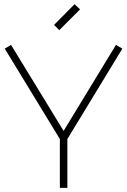

<svg xmlns="http://www.w3.org/2000/svg" viewBox="-20 -904 611 924"><path d="M265.1 -758.8 240.2 -784.2 338.9 -883.8 365.2 -858.9ZM2.9 -669.9 33.2 -688 286.1 -273.9 538.1 -688 568.8 -669.9 304.2 -234.9V0H268.1V-234.9Z"/></svg>

Font: RawengulkSans
Style: Regular
Weight: 500
Designer: gluk (gluksza@wp.pl)
Foundry: gluk (gluksza@wp.pl)
Version: Version 0.94